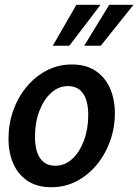

<svg xmlns="http://www.w3.org/2000/svg" viewBox="-20 -774 579 804"><path d="M195.5 10Q135 10 95 -17Q55 -44 35.2 -90Q15.5 -136 15.5 -192.5Q15.5 -254.5 35.2 -310.5Q55 -366.5 91 -410Q127 -453.5 175.5 -478.8Q224 -504 281 -504Q341.5 -504 381.5 -476.5Q421.5 -449 441.2 -403Q461 -357 461 -300.5Q461 -239 441 -183.2Q421 -127.5 385 -84Q349 -40.5 300.8 -15.2Q252.5 10 195.5 10ZM212 -80Q251.5 -80 282.5 -108.5Q313.5 -137 331.5 -185.2Q349.5 -233.5 349.5 -292.5Q349.5 -351 328 -382.2Q306.5 -413.5 264 -413.5Q225.5 -413.5 194.2 -385.2Q163 -357 144.8 -309Q126.5 -261 126.5 -201.5Q126.5 -143 148 -111.5Q169.5 -80 212 -80ZM201 -582.5 300 -754H401L270.5 -582.5ZM332.5 -582.5 437.5 -754H539L402 -582.5Z"/></svg>

Font: Cabin Condensed SemiBold
Style: Italic
Weight: 600
Width: 3
Italic angle: -10°
Designer: Pablo Impallari
Foundry: Pablo Impallari. http://www.impallari.com Igino Marini. http://www.ikern.com
Version: Version 3.001; ttfautohint (v1.8.3)